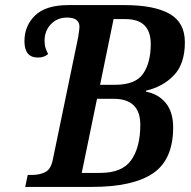

<svg xmlns="http://www.w3.org/2000/svg" viewBox="-20 -734 750 754"><path d="M79 0H341Q502 0 581 -53.5Q660 -107 660 -234Q660 -294 631 -329.5Q602 -365 553 -374L554 -378Q621 -394 663.5 -439Q706 -484 706 -568Q706 -646 645.5 -680Q585 -714 469 -714H249Q160 -714 118 -673.5Q76 -633 76 -572Q76 -508 129 -508Q154 -508 169 -522Q163 -533 159 -545Q155 -557 155 -574Q155 -613 180 -639Q205 -665 243 -665Q292 -665 292 -629Q292 -622 290 -609Q288 -596 287 -588L187 -105Q179 -68 156.5 -57.5Q134 -47 106 -47H89ZM373 -401 426 -659H473Q572 -659 572 -561Q572 -488 542 -444.5Q512 -401 432 -401ZM301 -55 361 -346H426Q531 -346 531 -244Q531 -156 495.5 -105.5Q460 -55 374 -55Z"/></svg>

Font: Noto Serif SemiCondensed Semi
Style: Italic
Weight: 600
Width: 4
Italic angle: -12°
Designer: Monotype Design Team
Foundry: Monotype Imaging Inc.
Version: Version 1.901